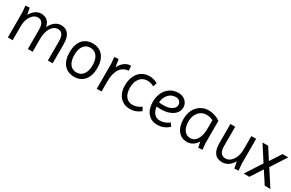

<svg xmlns="http://www.w3.org/2000/svg" viewBox="126 -1572 4011 2643"><g transform="rotate(30 2131.5 -250.0)"><path d="M85 0V-400L75 -500L141 -505L160 -402Q189 -454 230 -484Q271 -514 320 -514Q441 -514 470 -388Q498 -446 542 -480Q586 -514 638 -514Q716 -514 756.5 -461Q797 -408 797 -304V0H721V-304Q721 -446 626 -446Q585 -446 551.5 -415Q518 -384 498.5 -330.5Q479 -277 479 -210V0H403V-304Q403 -446 308 -446Q268 -446 234.5 -416.5Q201 -387 181 -336Q161 -285 161 -220V0Z M1142 14Q1039 14 980.5 -56Q922 -126 922 -250Q922 -375 980.5 -444.5Q1039 -514 1142 -514Q1246 -514 1304.5 -443.5Q1363 -373 1363 -250Q1363 -127 1304.5 -56.5Q1246 14 1142 14ZM1142 -54Q1210 -54 1248.5 -106Q1287 -158 1287 -250Q1287 -342 1248.5 -394Q1210 -446 1142 -446Q1074 -446 1036 -394Q998 -342 998 -250Q998 -158 1036 -106Q1074 -54 1142 -54Z M1498 0V-400L1488 -500L1554 -505L1574 -384Q1603 -444 1648 -477.5Q1693 -511 1750 -511L1755 -435Q1668 -428 1621 -359Q1574 -290 1574 -164V0Z M2027 14Q1962 14 1913 -17Q1864 -48 1837 -103.5Q1810 -159 1810 -234Q1810 -320 1839 -382.5Q1868 -445 1921 -479.5Q1974 -514 2046 -514Q2114 -514 2174 -478L2155 -417Q2102 -446 2048 -446Q1975 -446 1930.5 -390.5Q1886 -335 1886 -244Q1886 -155 1924.5 -104.5Q1963 -54 2030 -54Q2068 -54 2104.5 -67Q2141 -80 2168 -102L2198 -48Q2124 14 2027 14Z M2463 14Q2368 14 2312 -52.5Q2256 -119 2256 -232Q2256 -315 2287.5 -378.5Q2319 -442 2375 -478Q2431 -514 2504 -514Q2549 -514 2584 -495Q2619 -476 2639.5 -444Q2660 -412 2660 -371Q2660 -320 2627.5 -280.5Q2595 -241 2537 -218.5Q2479 -196 2404 -196Q2369 -196 2334 -199Q2342 -132 2376.5 -93Q2411 -54 2466 -54Q2506 -54 2545 -68.5Q2584 -83 2611 -108L2647 -59Q2571 14 2463 14ZM2406 -262Q2484 -262 2534 -292Q2584 -322 2584 -368Q2584 -402 2560.5 -424Q2537 -446 2501 -446Q2432 -446 2386.5 -396.5Q2341 -347 2333 -267Q2353 -264 2371 -263Q2389 -262 2406 -262Z M2936 14Q2845 14 2792.5 -54.5Q2740 -123 2740 -241Q2740 -321 2771.5 -382.5Q2803 -444 2859 -479Q2915 -514 2986 -514Q3032 -514 3081.5 -498Q3131 -482 3169 -456V-100L3179 0L3113 5L3095 -85Q3069 -38 3028 -12Q2987 14 2936 14ZM2951 -54Q3015 -54 3054 -116.5Q3093 -179 3093 -282V-421Q3043 -446 2986 -446Q2937 -446 2898.5 -420Q2860 -394 2838 -347.5Q2816 -301 2816 -241Q2816 -155 2852.5 -104.5Q2889 -54 2951 -54Z M3498 14Q3334 14 3334 -196V-500H3410V-196Q3410 -54 3511 -54Q3555 -54 3590.5 -85.5Q3626 -117 3646.5 -170.5Q3667 -224 3667 -290V-500H3743V-100L3753 0L3687 5L3667 -99Q3638 -47 3594.5 -16.5Q3551 14 3498 14Z M3833 0 4000 -258 3844 -500H3934L4048 -323L4163 -500H4253L4094 -253L4258 0H4168L4045 -189L3923 0Z"/></g></svg>

Font: Imprima
Style: Regular
Weight: 400
Designer: Eduardo Tunni
Foundry: Eduardo Tunni
Version: Version 1.002; ttfautohint (v1.8.4.7-5d5b);gftools[0.9.23]